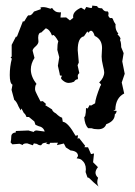

<svg xmlns="http://www.w3.org/2000/svg" viewBox="-20 -463 484 690"><path d="M334.5 207.5Q314.9 191.9 301.3 177.7Q297.9 174.8 294.4 174.8L287.6 155.3Q288.6 149.9 288.6 145Q288.6 124 273.4 111.8Q268.6 107.4 255.4 106L260.3 97.7Q260.3 80.1 233.4 77.6L216.8 66.9L209.5 52.7L184.6 58.6L188 49.8L160.2 50.3L157.2 55.7L145.5 53.7L150.4 49.3Q133.3 50.3 131.1 54.7Q128.9 59.1 126 59.1Q119.1 59.1 112.8 54.2L101.6 52.2L98.1 59.1L77.6 52.2Q63 52.2 61.5 58.1L50.3 53.7L24.4 55.7L18.1 48.8Q20.5 38.6 20.5 28.3Q20.5 14.6 37.1 12.7L36.6 7.8L82 5.9L101.1 11.2Q104 5.9 111.8 5.9L140.6 9.8Q136.2 -6.3 118.2 -9.8L107.4 -14.6L103.5 -26.4L84 -42.5H75.2Q70.8 -54.2 65.9 -56.6L57.1 -73.2L54.2 -66.4L46.4 -80.6Q39.1 -99.1 31.2 -104L21.5 -140.1L24.9 -158.7Q15.1 -163.1 15.1 -193.4Q15.1 -223.6 22.5 -252L18.1 -256.8L22 -259.8V-301.8L38.1 -333L40 -329.1L62.5 -387.2L65.4 -385.3Q67.4 -385.3 73.5 -396.7Q79.6 -408.2 83.5 -408.2L86.4 -407.7Q93.3 -407.7 102.1 -421.4L127 -430.2L125.5 -436.5L134.3 -437.5Q145.5 -437.5 161.6 -431.6L167 -434.6Q176.8 -418.5 193.4 -418.5L199.2 -418.9L197.3 -399.9L217.8 -400.4L231.4 -389.6L243.2 -398.9L242.7 -403.8Q242.7 -422.4 271.5 -435.5L284.2 -427.7L290 -438Q304.7 -434.1 308.1 -434.1Q311.5 -434.1 311.5 -442.9L329.6 -440.9Q329.6 -433.1 346.7 -433.1Q353.5 -421.9 362.3 -421.9L365.7 -422.4Q370.1 -420.4 370.1 -414.1L369.1 -406.7Q373 -397.9 377.4 -397.9L380.4 -398.4Q384.8 -398.4 386.7 -391.8Q388.7 -385.3 395.5 -375.5L395 -370.1Q395 -354 405.3 -342.3L402.3 -339.4Q413.1 -329.1 413.1 -323.2L411.1 -319.3Q415.5 -311.5 415.5 -293.5L424.3 -272L419.4 -242.2L428.2 -197.8L417.5 -166.5L426.3 -127Q395.5 -111.3 394.5 -68.8L387.2 -65.4L399.4 -64.5L397 -56.6L392.6 -51.8Q392.6 -27.8 361.8 -16.6Q355.5 1.5 332.5 1.5Q317.4 1.5 310.1 -2L296.9 -2.4Q284.7 -14.2 282.7 -41.5L286.1 -45.9Q289.1 -58.1 289.1 -74.7L295.4 -73.2L302.2 -85.4L307.1 -83.5L321.8 -91.8Q322.8 -109.4 340.3 -153.3L343.3 -157.7Q343.3 -161.1 336.4 -166.5Q354.5 -184.6 354.5 -203.1Q354.5 -209 349.9 -227.5Q345.2 -246.1 345.2 -259.8L346.7 -290.5Q346.7 -321.8 320.3 -334Q314.5 -352.5 307.1 -352.5Q302.7 -352.5 297.4 -345.2L293.9 -350.1L281.7 -332.5Q259.3 -328.1 259.3 -282.7L263.2 -238.3L258.8 -228.5L265.1 -200.2Q259.3 -195.8 259.3 -189L260.3 -182.1Q260.3 -177.7 257.3 -177.7Q251.5 -177.7 246.1 -169.4Q235.8 -165 227.1 -165Q217.3 -165 208.3 -171.9Q199.2 -178.7 199.2 -183.1L202.6 -190.9Q200.2 -191.4 197.3 -191.4Q194.3 -191.4 194.3 -198.7L188 -226.6L192.9 -257.3L186 -283.7Q186 -304.2 189.5 -314.5Q176.8 -337.4 170.4 -337.4L167 -335Q159.2 -356.9 144.5 -361.3L128.4 -346.2Q117.2 -345.7 117.2 -327.1L118.2 -314Q118.2 -305.2 107.7 -296.1Q97.2 -287.1 97.2 -280.8L104 -254.9Q90.8 -234.4 90.8 -213.4Q90.8 -187.5 111.3 -161.1Q106 -157.2 106 -142.1Q106 -135.7 115 -119.1Q124 -102.5 125.5 -98.6L133.8 -99.6L146 -88.9L142.1 -85.4L167 -69.8Q168.5 -62 181.2 -55.2Q193.8 -42.5 203.1 -40L205.6 -25.4Q224.1 -23.9 251.5 24.9L260.3 22.9L258.8 35.6L264.2 33.2L286.1 61L283.2 65.9L296.4 66.4L307.1 90.8L317.9 88.4L314.5 120.1L332 137.7Q323.2 148.4 323.2 157.7Q323.2 167 332.5 175.8Q329.6 184.1 329.6 190.9Q329.6 200.2 334.5 207.5Z"/></svg>

Font: Truetypewriter PolyglOTT
Style: Regular
Weight: 400
Designer: Sergey Beatoff a.k.a. Sam_T
Version: Version 3.76